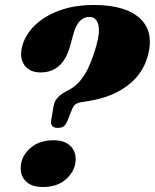

<svg xmlns="http://www.w3.org/2000/svg" viewBox="-20 -740 621 770"><path d="M194.5 -312.5Q199 -347 238 -369.5L264 -384Q294.5 -401 319.8 -441.5Q345 -482 366 -555.5Q382 -611.5 374 -641.8Q366 -672 338.5 -672Q293.5 -672 275 -606L260.5 -553.5Q231.5 -449.5 142.5 -449.5Q99 -449.5 78 -478.8Q57 -508 69 -554.5Q80.5 -599 118.2 -636.8Q156 -674.5 216.5 -697.2Q277 -720 356.5 -720Q482.5 -720 540.5 -667Q598.5 -614 573.5 -518.5Q554 -444 491.8 -397Q429.5 -350 338.5 -335.5L307.5 -330.5Q292 -328 283.2 -322Q274.5 -316 268.5 -300.5L249.5 -253Q241.5 -236 232.5 -231.5Q223.5 -227 212.5 -227Q181.5 -227 185 -256ZM152 10Q108.5 10 85.8 -11Q63 -32 63 -65Q63 -110.5 99.2 -144Q135.5 -177.5 193.5 -177.5Q238 -177.5 260.8 -156Q283.5 -134.5 283.5 -102Q283.5 -58.5 248 -24.2Q212.5 10 152 10Z"/></svg>

Font: Fraunces 144pt S050 Black
Style: Italic
Weight: 900
Italic angle: -16°
Version: Version 1.000; ttfautohint (v1.8.3)